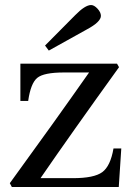

<svg xmlns="http://www.w3.org/2000/svg" viewBox="-20 -743 520 763"><path d="M159 -562 278 -682Q318 -723 342 -723Q354 -723 367.5 -708.5Q381 -694 381 -680Q381 -656 325 -626L174 -542ZM19 -15Q198 -261 334 -455H234Q154 -455 128 -433.5Q102 -412 92 -342H61V-490H445L453 -476Q262 -211 141 -35H270Q354 -35 386.5 -59Q419 -83 431 -153H462L452 0H27Z"/></svg>

Font: Linguistics Pro
Style: Regular
Weight: 400
Designer: Stefan Peev, Context Ltd
Foundry: Stefan Peev, Context Ltd
Version: Version 001.000